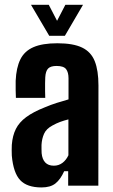

<svg xmlns="http://www.w3.org/2000/svg" viewBox="-20 -794 484 821"><path d="M157.5 7.5Q95.5 7.5 66.2 -23.8Q37 -55 30.5 -128.5Q30 -138.5 30 -151.5Q30 -164.5 30.5 -174.5Q33.5 -214 47.8 -242.5Q62 -271 92 -293.2Q122 -315.5 171.5 -335Q197.5 -346 222 -353.8Q246.5 -361.5 273 -369V-459Q273 -485 262.5 -498.5Q252 -512 222 -512Q196.5 -512 185.8 -501Q175 -490 173.5 -463Q173 -454.5 172.8 -437.8Q172.5 -421 172.8 -403.5Q173 -386 173.5 -375.5H48Q47.5 -384.5 47 -407.8Q46.5 -431 47 -448.5Q49.5 -504.5 67 -540Q84.5 -575.5 122.8 -592.2Q161 -609 225.5 -609Q293 -609 331.2 -590.5Q369.5 -572 385.2 -532.2Q401 -492.5 401 -428.5L400.5 0H271.5V-62H254.5Q238.5 -26.5 217 -9.5Q195.5 7.5 157.5 7.5ZM210 -85.5Q231 -85.5 247 -97.5Q263 -109.5 272.5 -130V-283.5Q254.5 -279 237.5 -272.8Q220.5 -266.5 204.5 -257.5Q178 -243.5 168.5 -222.2Q159 -201 157.5 -174.5Q157.5 -165 157.5 -156.2Q157.5 -147.5 158 -139Q160.5 -113 173.5 -99.2Q186.5 -85.5 210 -85.5ZM190.5 -641 112.5 -773.5H188.5L224 -705L259.5 -773.5H335L257.5 -641Z"/></svg>

Font: Big Shoulders Display Thin ExtraBold
Style: Regular
Weight: 800
Version: Version 2.002